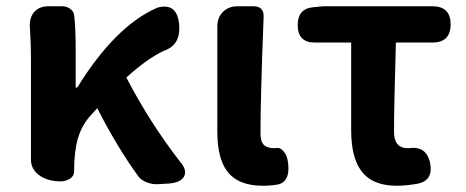

<svg xmlns="http://www.w3.org/2000/svg" viewBox="-20 -580 1490 614"><path d="M449 3Q432 -4 424 -14Q357 -105 291 -234L271 -212Q242 -181 229 -137Q217 -95 217 -33V-31Q217 -17 203 -8Q190 0 174 0Q136 0 109 -17Q79 -37 79 -69V-196V-393Q79 -435 76 -486Q72 -520 88 -540Q104 -560 136 -560H139H179Q193 -560 204 -552Q215 -544 217 -533Q222 -493 222 -423V-300H227Q348 -496 482 -555Q547 -574 553 -500Q558 -436 505 -418Q451 -393 384 -332Q459 -188 555 -64Q579 -37 569 -16.5Q559 4 519 7L485 9Q467 10 449 3Z M820 14Q741 14 706 -33Q675 -75 675 -159V-359V-495Q675 -524 693 -542Q711 -560 740 -560H749H790Q825 -560 823 -525Q813 -267 813 -153Q813 -127 824 -116.5Q835 -106 858 -106Q859 -106 860 -106Q875 -110 886 -97Q897 -85 900 -67Q911 -4 873 9Q850 14 820 14Z M1248 14Q1170 14 1135 -34Q1103 -77 1103 -164V-304V-444H986Q932 -444 932 -500Q932 -553 983 -557L1014 -560H1217H1363Q1421 -560 1421 -502Q1421 -444 1363 -444H1246Q1240 -236 1240 -158Q1240 -106 1285 -106Q1286 -106 1287 -106Q1345 -115 1356 -56Q1365 -4 1318 7Q1281 14 1248 14Z"/></svg>

Font: GenSenRounded2 TW B
Style: Regular
Weight: 700
Version: Version 2.000;PS 2;hotconv 16.6.51;makeotf.lib2.5.65220 DEVE